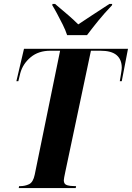

<svg xmlns="http://www.w3.org/2000/svg" viewBox="-20 -964 676 984"><path d="M76 0 78 -10H83Q108 -10 129 -20Q150 -30 158 -69L288 -704H238Q177 -704 137 -670.5Q97 -637 84 -589L74 -548H64L103 -714H636L604 -548H594Q597 -567 600.5 -587.5Q604 -608 604 -617Q604 -659 577.5 -681.5Q551 -704 495 -704H446L314 -80Q311 -65 309 -55Q307 -45 307 -40Q307 -20 323.5 -15Q340 -10 366 -10H370L368 0ZM324 -784Q316 -809 301.5 -838Q287 -867 272.5 -894Q258 -921 248 -937L249 -944H262Q304 -909 332 -884.5Q360 -860 381 -839Q410 -858 449 -884Q488 -910 541 -944H555L554 -937Q514 -895 483.5 -857.5Q453 -820 426 -784Z"/></svg>

Font: Noto Serif Display ExtraCondensed ExtraBold
Style: Italic
Weight: 800
Width: 2
Italic angle: -12°
Designer: Monotype Design Team
Foundry: Monotype Imaging Inc.
Version: Version 2.009